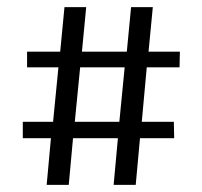

<svg xmlns="http://www.w3.org/2000/svg" viewBox="-20 -519 567 539"><path d="M111 0H173L185 -131H311L299 0H361L373 -131H469L468 -177H378L392 -330H484L485 -374H397L409 -499H348L336 -374H210L222 -499H161L149 -374H56V-330H144L129 -177H44V-131H123ZM190 -177 205 -330H330L315 -177Z"/></svg>

Font: Yrsa
Style: Regular
Weight: 400
Designer: Anna Giedrys (Yrsa+Rasa design), David Brezina (Yrsa art-direction, Rasa art-direction, design)
Foundry: Rosetta Type Foundry
Version: Version 1.001;PS 1.1;hotconv 1.0.88;makeotf.lib2.5.647800